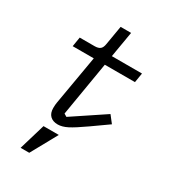

<svg xmlns="http://www.w3.org/2000/svg" viewBox="-224 -812 1048 1175"><g transform="rotate(30 300.0 -224.5)"><path d="M165 -62Q165 -85 168 -101L228 -449H79L90 -516H195Q221 -516 234 -526.5Q247 -537 251 -563L274 -698H348L317 -516H530L519 -449H306L242 -67L262 -55L487 -205L526 -155L413 -75Q342 -25 305.5 -6.5Q269 12 239 12Q204 12 184.5 -7Q165 -26 165 -62ZM169 64H277L175 249H114Z"/></g></svg>

Font: iA Writer Mono V
Style: Regular
Weight: 400
Italic angle: -9.5°
Designer: Mike Abbink, Paul van der Laan, Pieter van Rosmalen
Foundry: Bold Monday
Version: Version 2.000